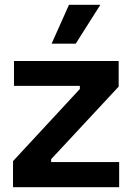

<svg xmlns="http://www.w3.org/2000/svg" viewBox="-20 -776 548 796"><path d="M34 0V-108L311 -407V-420H38V-523H472V-417L192 -116V-104H474V0ZM294 -595H194L266 -756H396Z"/></svg>

Font: Bricolage Grotesque SemiBold
Style: Regular
Weight: 600
Designer: Mathieu Triay
Foundry: Atelier Triay
Version: Version 1.000;gftools[0.9.30]